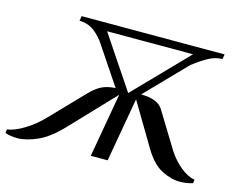

<svg xmlns="http://www.w3.org/2000/svg" viewBox="-151 -803 1193 956"><g transform="rotate(15 445.5 -325.0)"><path d="M-57 0 -54 -19Q-18 -23 33 -54Q84 -85 126 -130L290 -300Q319 -329 346 -342Q373 -355 415 -358L277 -564Q246 -603 217.5 -619Q189 -635 155 -635L159 -660H896L892 -635Q859 -635 827 -619Q795 -603 745 -565L546 -360Q631 -360 659 -316L773 -130Q802 -85 841 -54Q880 -23 913 -19L910 0Q878 10 843 10Q798 10 749 -15.5Q700 -41 659 -110L528 -330L470 0H383L441 -330L232 -110Q167 -41 109 -15.5Q51 10 6 10Q-29 10 -57 0ZM482 -350 744 -620H301Z"/></g></svg>

Font: Philosopher
Style: Italic
Weight: 400
Italic angle: -10°
Designer: Jovanny Lemonad
Foundry: Jovanny Lemonad
Version: Version 2.000